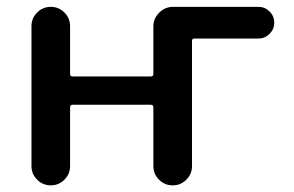

<svg xmlns="http://www.w3.org/2000/svg" viewBox="-20 -565 863 563"><path d="M550.8 -452.1Q543 -452.1 543 -445.3V-78.1Q543 -54.7 526.4 -38.1Q509.8 -21.5 486.3 -21.5Q462.9 -21.5 446.3 -38.1Q429.7 -54.7 429.7 -78.1V-250Q429.7 -257.8 421.9 -257.8H193.4Q185.5 -257.8 185.5 -250V-78.1Q185.5 -54.7 168.9 -38.1Q152.3 -21.5 128.9 -21.5Q105.5 -21.5 88.9 -38.1Q72.3 -54.7 72.3 -78.1V-488.3Q72.3 -511.7 88.9 -528.3Q105.5 -544.9 128.9 -544.9Q152.3 -544.9 168.9 -528.3Q185.5 -511.7 185.5 -488.3V-347.7Q185.5 -340.8 193.4 -340.8H421.9Q429.7 -340.8 429.7 -347.7V-487.3Q429.7 -510.7 446.8 -527.8Q463.9 -544.9 487.3 -544.9H738.3Q756.8 -544.9 770.5 -531.2Q784.2 -517.6 784.2 -498.5Q784.2 -479.5 770.5 -465.8Q756.8 -452.1 738.3 -452.1Z"/></svg>

Font: Gen Jyuu Gothic P Medium
Style: Regular
Weight: 500
Designer: [Source Han Sans]
Ryoko NISHIZUKA  (kana & ideographs); Paul D. Hunt (Latin, Greek & Cyrillic); Wenlong ZHANG  (bopomofo
Version: Version 1.002.20150607